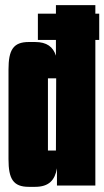

<svg xmlns="http://www.w3.org/2000/svg" viewBox="-20 -720 405 745"><path d="M350 -565H365V-667H350V-700H197V-667H127V-565H197V-504C186 -538 162 -557 116 -557H92C31 -557 13 -526 13 -450V-102C13 -26 31 5 92 5H116C170 5 193 -21 201 -67V0H350ZM197 -136H166V-416H198Z"/></svg>

Font: Queering Heavy
Style: Bold
Weight: 900
Designer: Adam Naccarato
Foundry: adamnac
Version: Version 2.000;hotconv 1.0.109;makeotfexe 2.5.65596